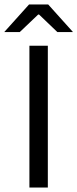

<svg xmlns="http://www.w3.org/2000/svg" viewBox="-56 -845 348 865"><path d="M159.5 0H76.5V-639H159.5ZM75 -825H161L272 -701.5V-700.5H202.5L120 -779.5H116L33 -700.5H-36V-701.5Z"/></svg>

Font: Anek Gujarati Medium
Style: Regular
Weight: 400
Version: Version 1.003